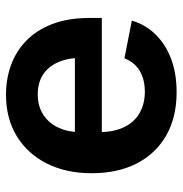

<svg xmlns="http://www.w3.org/2000/svg" viewBox="-4 -588 603 634"><g transform="rotate(-90 297.0 -271.5)"><path d="M309.1 10.7Q226.1 10.7 166 -23.7Q106 -58.1 73.7 -121.1Q41.5 -184.1 41.5 -270Q41.5 -354 73.5 -417.7Q105.5 -481.4 163.8 -517.1Q222.2 -552.7 300.8 -552.7Q353 -552.7 398.7 -536.1Q444.3 -519.5 479.2 -485.6Q514.2 -451.7 534.2 -399.7Q554.2 -347.7 554.2 -276.4V-236.3H101.6V-325.2H486.8L422.9 -300.3Q422.9 -344.7 409.2 -377.9Q395.5 -411.1 368.7 -429.4Q341.8 -447.8 301.8 -447.8Q262.2 -447.8 234.1 -429.2Q206.1 -410.6 191.7 -378.9Q177.2 -347.2 177.2 -308.1V-245.6Q177.2 -196.3 193.8 -162.4Q210.4 -128.4 240.7 -111.3Q271 -94.2 311 -94.2Q337.4 -94.2 359.4 -101.8Q381.3 -109.4 397 -124.5Q412.6 -139.6 420.9 -161.6L545.4 -137.2Q532.7 -92.8 500.2 -59.3Q467.8 -25.9 419.4 -7.6Q371.1 10.7 309.1 10.7Z"/></g></svg>

Font: Inter Cardless
Style: Bold
Weight: 700
Designer: Rasmus Andersson
Foundry: rsms
Version: Version 4.001;git-9221beed3